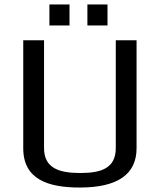

<svg xmlns="http://www.w3.org/2000/svg" viewBox="-20 -829 716 859"><path d="M339 -55C245 -55 177 -76 177 -167V-649H84V-166C84 -25 197 10 337 10C506 10 591 -49 591 -166V-649H498V-167C498 -76 433 -55 339 -55ZM291 -715V-809H201V-715ZM461 -715V-809H371V-715Z"/></svg>

Font: Gamestation Text
Style: Bold
Weight: 400
Designer: Jonas Hecksher
Foundry: Jonas Hecksher, Playtypeª, e-types AS
Version: Version 1.003